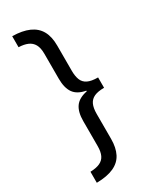

<svg xmlns="http://www.w3.org/2000/svg" viewBox="-223 -776 807 996"><g transform="rotate(-30 181.0 -278.0)"><path d="M41 95Q76 94 98 84Q120 74 130 53Q140 32 140 -1V-151Q140 -206 161.5 -236Q183 -266 233 -276V-280Q183 -289 161.5 -319.5Q140 -350 140 -405V-555Q140 -590 128.5 -610.5Q117 -631 95 -640.5Q73 -650 41 -651V-717Q101 -716 140.5 -698.5Q180 -681 199.5 -646.5Q219 -612 219 -558V-407Q219 -375 227.5 -353Q236 -331 258 -320Q280 -309 320 -309V-247Q283 -247 261 -237Q239 -227 229 -205.5Q219 -184 219 -149V1Q219 53 201 88.5Q183 124 143.5 142Q104 160 41 161Z"/></g></svg>

Font: Noto Sans Thai ExtraCondensed
Style: Regular
Weight: 400
Width: 2
Designer: Monotype Design Team
Foundry: Monotype Imaging Inc.
Version: Version 2.002